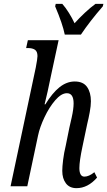

<svg xmlns="http://www.w3.org/2000/svg" viewBox="-20 -969 558 999"><path d="M304 -80Q304 -102 308.5 -138Q313 -174 322 -211L341 -305Q343 -313 353 -357.5Q363 -402 363 -431Q363 -484 328 -484Q299 -484 267.5 -447.5Q236 -411 211.5 -359Q187 -307 178 -264L122 0H35L166 -617Q175 -664 175 -677Q175 -701 162 -710Q149 -719 125 -719H116L125 -760H285L245 -574Q227 -485 212 -426H216Q252 -485 289.5 -515Q327 -545 369 -545Q413 -545 433 -516.5Q453 -488 453 -442Q453 -419 447 -386Q441 -353 434 -325L409 -206Q393 -131 393 -94Q393 -73 399.5 -61.5Q406 -50 419 -50Q443 -50 471 -73L485 -45Q437 10 378 10Q342 10 323 -15Q304 -40 304 -80ZM267 -936 270 -949H304Q321 -930 338.5 -902Q356 -874 368 -848Q392 -875 422 -903Q452 -931 477 -949H518L515 -936Q448 -859 401 -789H317Q306 -844 267 -936Z"/></svg>

Font: Noto Serif Cond
Style: Italic
Weight: 400
Width: 3
Italic angle: -12°
Designer: Monotype Design Team
Foundry: Monotype Imaging Inc.
Version: Version 1.001